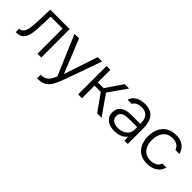

<svg xmlns="http://www.w3.org/2000/svg" viewBox="99 -1410 2519 2519"><g transform="rotate(45 1358.5 -150.5)"><path d="M21 2V-61Q41 -62 56.5 -70Q72 -78 83 -92Q101 -114 110 -153.5Q119 -193 122 -239Q126 -286 127.5 -334.5Q129 -383 130.5 -431.5Q132 -480 133 -527H494V0H423V-466H202Q201 -428 199.5 -390.5Q198 -353 196.5 -316Q195 -279 193 -241Q191 -197 183 -146.5Q175 -96 150 -57Q130 -25 101 -12Q72 1 21 2Z M648 232V165Q697 165 727.5 150Q758 135 778.5 104Q799 73 818 27L583 -527H667L857 -57L1014 -527H1095L936 -81Q926 -52 912.5 -15.5Q899 21 883 59Q867 97 848 130Q829 163 806 183Q785 202 764.5 212.5Q744 223 717 227.5Q690 232 648 232Z M1178 0V-527H1249V-294H1356L1516 -527H1596L1420 -275L1612 0H1530L1365 -233H1249V0Z M1846 6Q1814 6 1781 -2.5Q1748 -11 1721 -29.5Q1694 -48 1677.5 -77.5Q1661 -107 1661 -147Q1661 -192 1677.5 -222Q1694 -252 1722 -270Q1750 -288 1786 -295.5Q1822 -303 1862 -303H2029Q2029 -352 2015.5 -389.5Q2002 -427 1971.5 -449Q1941 -471 1890 -471Q1863 -471 1838 -465Q1813 -459 1793.5 -445.5Q1774 -432 1763 -409H1687Q1696 -444 1717.5 -468Q1739 -492 1768 -506.5Q1797 -521 1829 -527Q1861 -533 1890 -533Q1965 -533 2011 -502.5Q2057 -472 2077.5 -416.5Q2098 -361 2098 -286V0H2037L2034 -72Q2012 -42 1981.5 -25Q1951 -8 1916.5 -1Q1882 6 1846 6ZM1853 -56Q1902 -56 1942 -72.5Q1982 -89 2005.5 -122Q2029 -155 2029 -204V-244H1911Q1880 -244 1848 -242.5Q1816 -241 1790 -232.5Q1764 -224 1748 -205.5Q1732 -187 1732 -153Q1732 -119 1749 -97.5Q1766 -76 1794 -66Q1822 -56 1853 -56Z M2460 6Q2377 6 2322.5 -28.5Q2268 -63 2241 -124Q2214 -185 2214 -262Q2214 -338 2242 -399.5Q2270 -461 2326 -497Q2382 -533 2468 -533Q2519 -533 2560 -516.5Q2601 -500 2629 -467.5Q2657 -435 2669 -387H2596Q2580 -432 2544.5 -451.5Q2509 -471 2463 -471Q2400 -471 2361 -441.5Q2322 -412 2303.5 -364.5Q2285 -317 2285 -262Q2285 -206 2303.5 -159Q2322 -112 2361.5 -84Q2401 -56 2463 -56Q2508 -56 2547 -75Q2586 -94 2601 -140H2675Q2663 -90 2630.5 -57.5Q2598 -25 2553.5 -9.5Q2509 6 2460 6Z"/></g></svg>

Font: Onest Light
Style: Regular
Weight: 300
Designer: Dmitri Voloshin, Andrey Kudryavtsev
Foundry: Dmitri Voloshin, Andrey Kudryavtsev
Version: Version 1.000;gftools[0.9.33]